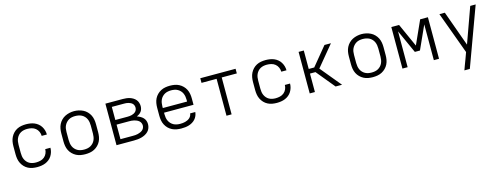

<svg xmlns="http://www.w3.org/2000/svg" viewBox="-19 -1319 6038 2322"><g transform="rotate(-15 3000.0 -158.0)"><path d="M298 8Q269 8 240 3Q211 -2 185 -15.5Q159 -29 139 -50Q119 -71 106 -97Q93 -123 88 -152Q83 -181 83 -210V-310Q83 -339 88 -368Q93 -397 106 -423Q119 -449 139 -470Q159 -491 185 -504.5Q211 -518 240 -523Q269 -528 298 -528Q324 -528 350.5 -524Q377 -520 401.5 -510Q426 -500 447 -483Q468 -466 482 -443.5Q496 -421 503.5 -395.5Q511 -370 511 -343Q511 -343 511 -343Q511 -343 511 -343H446Q446 -343 446 -343Q446 -343 446 -343Q446 -370 434.5 -396Q423 -422 401.5 -439.5Q380 -457 352.5 -463.5Q325 -470 298 -470Q277 -470 256.5 -466Q236 -462 217.5 -452Q199 -442 185 -426Q171 -410 162.5 -391Q154 -372 151 -351.5Q148 -331 148 -310V-210Q148 -189 151 -168.5Q154 -148 162.5 -129Q171 -110 185 -94Q199 -78 217.5 -68Q236 -58 256.5 -54Q277 -50 298 -50Q325 -50 352.5 -56.5Q380 -63 401.5 -80.5Q423 -98 434.5 -124Q446 -150 446 -177Q446 -177 446 -177Q446 -177 446 -177H511Q511 -177 511 -177Q511 -177 511 -177Q511 -150 503.5 -124.5Q496 -99 482 -76.5Q468 -54 447 -37Q426 -20 401.5 -10Q377 0 350.5 4Q324 8 298 8Z M900 8Q871 8 842 3Q813 -2 787 -15.5Q761 -29 740 -50Q719 -71 706 -97Q693 -123 688 -152Q683 -181 683 -210V-310Q683 -339 688 -368Q693 -397 706 -423Q719 -449 740 -470.5Q761 -492 787 -505Q813 -518 842 -524.5Q871 -531 900 -531Q929 -531 958 -524.5Q987 -518 1013 -505Q1039 -492 1060 -470.5Q1081 -449 1094 -423Q1107 -397 1112 -368Q1117 -339 1117 -310V-210Q1117 -181 1112 -152Q1107 -123 1094 -97Q1081 -71 1060 -50Q1039 -29 1013 -15.5Q987 -2 958 3Q929 8 900 8ZM900 -50Q921 -50 942 -54Q963 -58 981 -68Q999 -78 1013.5 -93.5Q1028 -109 1036.5 -128Q1045 -147 1048.5 -168Q1052 -189 1052 -210V-310Q1052 -331 1048.5 -352Q1045 -373 1036.5 -392Q1028 -411 1013 -427Q998 -443 979.5 -452.5Q961 -462 940 -466Q919 -470 898 -470Q877 -470 856.5 -466Q836 -462 818 -451.5Q800 -441 786 -425.5Q772 -410 763 -391Q754 -372 751 -351.5Q748 -331 748 -310V-210Q748 -189 751.5 -168Q755 -147 763.5 -128Q772 -109 786.5 -93.5Q801 -78 819 -68Q837 -58 858 -54Q879 -50 900 -50Z M1291 0V-520H1509Q1531 -520 1553 -517.5Q1575 -515 1595.5 -508.5Q1616 -502 1635 -490.5Q1654 -479 1668 -462.5Q1682 -446 1689 -424.5Q1696 -403 1696 -382Q1696 -364 1691 -346Q1686 -328 1675.5 -314Q1665 -300 1650 -289.5Q1635 -279 1619 -272Q1640 -265 1659.5 -254.5Q1679 -244 1694.5 -228Q1710 -212 1717.5 -191Q1725 -170 1725 -148Q1725 -123 1716.5 -99.5Q1708 -76 1691 -58.5Q1674 -41 1652 -29.5Q1630 -18 1606.5 -11.5Q1583 -5 1558.5 -2.5Q1534 0 1509 0ZM1356 -298H1509Q1523 -298 1537 -299.5Q1551 -301 1564 -304.5Q1577 -308 1589.5 -314.5Q1602 -321 1611.5 -330.5Q1621 -340 1626 -353.5Q1631 -367 1631 -380Q1631 -394 1626 -407.5Q1621 -421 1611.5 -430.5Q1602 -440 1589.5 -446Q1577 -452 1563.5 -456Q1550 -460 1536.5 -461Q1523 -462 1509 -462H1356ZM1509 -58Q1526 -58 1542 -59Q1558 -60 1574 -64Q1590 -68 1605.5 -74.5Q1621 -81 1633.5 -91.5Q1646 -102 1653 -117Q1660 -132 1660 -149Q1660 -165 1653 -180.5Q1646 -196 1633.5 -206.5Q1621 -217 1606 -223.5Q1591 -230 1575 -234Q1559 -238 1542.5 -239Q1526 -240 1509 -240H1356V-58Z M2102 8Q2073 8 2044 3Q2015 -2 1988.5 -15Q1962 -28 1941 -49Q1920 -70 1906.5 -96.5Q1893 -123 1888 -152Q1883 -181 1883 -210V-310Q1883 -339 1888 -368Q1893 -397 1906 -423Q1919 -449 1940 -470Q1961 -491 1987 -504.5Q2013 -518 2042 -523Q2071 -528 2100 -528Q2129 -528 2158 -523Q2187 -518 2213 -504.5Q2239 -491 2260 -470Q2281 -449 2294 -423Q2307 -397 2312 -368Q2317 -339 2317 -310V-231H1948V-210Q1948 -189 1951.5 -168Q1955 -147 1964 -128Q1973 -109 1987.5 -93.5Q2002 -78 2020.5 -68Q2039 -58 2060 -54Q2081 -50 2102 -50Q2118 -50 2134 -51.5Q2150 -53 2165.5 -57Q2181 -61 2195.5 -68Q2210 -75 2222 -85.5Q2234 -96 2241.5 -110.5Q2249 -125 2250 -141H2315Q2313 -117 2303.5 -94.5Q2294 -72 2278 -54Q2262 -36 2241 -23.5Q2220 -11 2197 -4Q2174 3 2150 5.5Q2126 8 2102 8ZM1948 -289H2252V-310Q2252 -331 2248.5 -352Q2245 -373 2236.5 -392Q2228 -411 2213.5 -426.5Q2199 -442 2181 -452Q2163 -462 2142 -466Q2121 -470 2100 -470Q2079 -470 2058 -466Q2037 -462 2019 -452Q2001 -442 1986.5 -426.5Q1972 -411 1963.5 -392Q1955 -373 1951.5 -352Q1948 -331 1948 -310Z M2668 0V-462H2479V-520H2921V-462H2732V0Z M3298 8Q3269 8 3240 3Q3211 -2 3185 -15.5Q3159 -29 3139 -50Q3119 -71 3106 -97Q3093 -123 3088 -152Q3083 -181 3083 -210V-310Q3083 -339 3088 -368Q3093 -397 3106 -423Q3119 -449 3139 -470Q3159 -491 3185 -504.5Q3211 -518 3240 -523Q3269 -528 3298 -528Q3324 -528 3350.5 -524Q3377 -520 3401.5 -510Q3426 -500 3447 -483Q3468 -466 3482 -443.5Q3496 -421 3503.5 -395.5Q3511 -370 3511 -343Q3511 -343 3511 -343Q3511 -343 3511 -343H3446Q3446 -343 3446 -343Q3446 -343 3446 -343Q3446 -370 3434.5 -396Q3423 -422 3401.5 -439.5Q3380 -457 3352.5 -463.5Q3325 -470 3298 -470Q3277 -470 3256.5 -466Q3236 -462 3217.5 -452Q3199 -442 3185 -426Q3171 -410 3162.5 -391Q3154 -372 3151 -351.5Q3148 -331 3148 -310V-210Q3148 -189 3151 -168.5Q3154 -148 3162.5 -129Q3171 -110 3185 -94Q3199 -78 3217.5 -68Q3236 -58 3256.5 -54Q3277 -50 3298 -50Q3325 -50 3352.5 -56.5Q3380 -63 3401.5 -80.5Q3423 -98 3434.5 -124Q3446 -150 3446 -177Q3446 -177 3446 -177Q3446 -177 3446 -177H3511Q3511 -177 3511 -177Q3511 -177 3511 -177Q3511 -150 3503.5 -124.5Q3496 -99 3482 -76.5Q3468 -54 3447 -37Q3426 -20 3401.5 -10Q3377 0 3350.5 4Q3324 8 3298 8Z M3710 0V-520H3775V-289H3844L4034 -520H4115L3900 -260L4115 0H4034L3844 -231H3775V0Z M4500 8Q4471 8 4442 3Q4413 -2 4387 -15.5Q4361 -29 4340 -50Q4319 -71 4306 -97Q4293 -123 4288 -152Q4283 -181 4283 -210V-310Q4283 -339 4288 -368Q4293 -397 4306 -423Q4319 -449 4340 -470.5Q4361 -492 4387 -505Q4413 -518 4442 -524.5Q4471 -531 4500 -531Q4529 -531 4558 -524.5Q4587 -518 4613 -505Q4639 -492 4660 -470.5Q4681 -449 4694 -423Q4707 -397 4712 -368Q4717 -339 4717 -310V-210Q4717 -181 4712 -152Q4707 -123 4694 -97Q4681 -71 4660 -50Q4639 -29 4613 -15.5Q4587 -2 4558 3Q4529 8 4500 8ZM4500 -50Q4521 -50 4542 -54Q4563 -58 4581 -68Q4599 -78 4613.5 -93.5Q4628 -109 4636.5 -128Q4645 -147 4648.5 -168Q4652 -189 4652 -210V-310Q4652 -331 4648.5 -352Q4645 -373 4636.5 -392Q4628 -411 4613 -427Q4598 -443 4579.5 -452.5Q4561 -462 4540 -466Q4519 -470 4498 -470Q4477 -470 4456.5 -466Q4436 -462 4418 -451.5Q4400 -441 4386 -425.5Q4372 -410 4363 -391Q4354 -372 4351 -351.5Q4348 -331 4348 -310V-210Q4348 -189 4351.5 -168Q4355 -147 4363.5 -128Q4372 -109 4386.5 -93.5Q4401 -78 4419 -68Q4437 -58 4458 -54Q4479 -50 4500 -50Z M4871 0V-520H4968L5100 -227L5232 -520H5329V0H5264V-448L5132 -156H5068L4936 -448V0Z M5589 215Q5600 184 5611.5 153Q5623 122 5635 91L5666 6L5473 -520H5541L5700 -78L5859 -520H5927L5657 215Z"/></g></svg>

Font: Iosevka Custom Light Extended
Style: Regular
Weight: 300
Width: 7
Monospace: yes
Designer: Belleve Invis
Foundry: Belleve Invis
Version: Version 11.2.4; ttfautohint (v1.8.4)